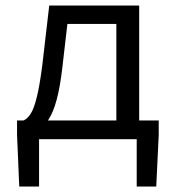

<svg xmlns="http://www.w3.org/2000/svg" viewBox="-20 -506 640 698"><path d="M403 0V-419H225L206 -255Q198 -188 186 -143.5Q174 -99 157.5 -73Q141 -47 122.5 -35Q104 -23 84 -19L66 -68Q80 -75 91.5 -92.5Q103 -110 113.5 -151.5Q124 -193 134 -271L159 -486H486V0ZM50 172 42 -15V-68H557V-15L548 172H477V0H122V172Z"/></svg>

Font: Source Code Variable
Style: Regular
Weight: 400
Monospace: yes
Designer: Paul D. Hunt, Teo Tuominen
Foundry: Adobe Systems Incorporated
Version: Version 1.010;hotconv 1.0.106;makeotfexe 2.5.65593